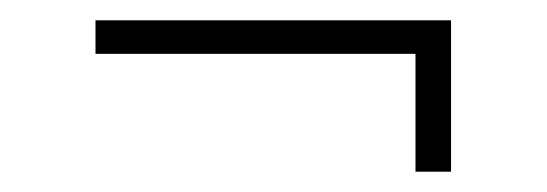

<svg xmlns="http://www.w3.org/2000/svg" viewBox="-20 -357 538 189"><path d="M424 -188H389V-304H74V-337H424Z"/></svg>

Font: FiraSans
Style: Regular
Weight: 200
Designer: Carrois Corporate & Edenspiekermann AG
Foundry: Carrois Corporate GbR & Edenspiekermann AG
Version: Version 3.106;PS 003.106;hotconv 1.0.70;makeotf.lib2.5.58329